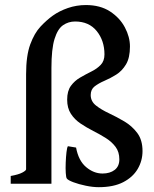

<svg xmlns="http://www.w3.org/2000/svg" viewBox="-20 -736 618 769"><path d="M550.8 -130.9Q550.8 -92.3 531.5 -59.3Q512.2 -26.4 473.4 -6.3Q434.6 13.7 375.5 13.7Q351.6 13.7 323.5 7.8Q295.4 2 273.9 -6.1Q252.4 -14.2 247.6 -21Q244.6 -24.9 243.4 -43.2Q242.2 -61.5 243.2 -84.7Q244.1 -107.9 246.3 -126.7Q248.5 -145.5 252 -150.4L284.7 -145Q294.4 -92.3 325 -66.7Q355.5 -41 390.6 -41Q420.4 -41 439.2 -55.4Q458 -69.8 458 -97.7Q458 -127.4 442.9 -147.7Q427.7 -168 404.1 -182.9Q380.4 -197.8 353.5 -211.4Q326.7 -225.1 302.7 -241.2Q278.8 -257.3 263.9 -280.3Q249 -303.2 249 -336.9Q249 -371.6 263.9 -392.1Q278.8 -412.6 301.3 -425.5Q323.7 -438.5 345.9 -449.5Q368.2 -460.4 383.3 -476.1Q398.4 -491.7 398.4 -518.1Q398.4 -573.2 367.4 -611.6Q336.4 -649.9 280.8 -649.9Q253.9 -649.9 232.4 -635Q210.9 -620.1 198.5 -580.1Q186 -540 186 -463.9V0H22.9V-31.2Q53.7 -36.6 69.1 -44.7Q84.5 -52.7 84.5 -58.1V-438.5Q84.5 -512.7 101.1 -558.1Q117.7 -603.5 142.6 -629.9Q167.5 -656.2 191.4 -673.3Q217.3 -691.9 252 -703.9Q286.6 -715.8 324.2 -715.8Q381.3 -715.8 420.7 -690.2Q460 -664.6 480.2 -626.2Q500.5 -587.9 500.5 -549.8Q500.5 -504.4 484.6 -478Q468.8 -451.7 445.3 -437Q421.9 -422.4 398.4 -412.4Q375 -402.3 359.1 -390.1Q343.3 -377.9 343.3 -355.5Q343.3 -330.1 364.3 -313.5Q385.3 -296.9 416 -282.5Q446.8 -268.1 477.8 -249.8Q508.8 -231.4 529.8 -203.4Q550.8 -175.3 550.8 -130.9Z"/></svg>

Font: Namdhinggo SemiBold
Style: Regular
Weight: 600
Designer: Victor Gaultney
Foundry: SIL International
Version: Version 3.001